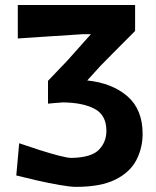

<svg xmlns="http://www.w3.org/2000/svg" viewBox="-20 -733 624 766"><path d="M283 12.5Q261 12.5 218.8 5.2Q176.5 -2 129.2 -12.8Q82 -23.5 45 -33L56.5 -161.5Q95.5 -148 137.8 -134.5Q180 -121 214.8 -112Q249.5 -103 265 -103Q344 -104.5 374.2 -135.2Q404.5 -166 404.5 -211Q404.5 -273.5 358 -298.5Q311.5 -323.5 231.5 -324.5Q217.5 -323.5 201.2 -322.2Q185 -321 171.5 -319.5V-410.5Q190 -430 210 -450.8Q230 -471.5 249 -491.5L342.5 -596.5H309.5Q249.5 -592.5 185.8 -588.5Q122 -584.5 51 -579.5V-713H519V-609.5Q485.5 -576 451.8 -542Q418 -508 382.5 -472L328 -412Q428 -401.5 488.5 -348.8Q549 -296 549 -199Q549 -143 524.2 -94.8Q499.5 -46.5 441.2 -17Q383 12.5 283 12.5Z"/></svg>

Font: Commissioner Loud SemiBold
Style: Regular
Weight: 600
Designer: Kostas Bartsokas
Foundry: Kostas Bartsokas
Version: Version 1.000; ttfautohint (v1.8.3)